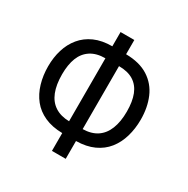

<svg xmlns="http://www.w3.org/2000/svg" viewBox="-166 -870 1004 1027"><g transform="rotate(30 336.5 -357.0)"><path d="M374 -636Q458 -635 512 -600.5Q566 -566 591.5 -506.5Q617 -447 617 -372Q617 -316 602.5 -266.5Q588 -217 558.5 -180Q529 -143 483 -122Q437 -101 374 -100V10H289V-100Q226 -101 179.5 -122Q133 -143 103.5 -180Q74 -217 59.5 -266.5Q45 -316 45 -372Q45 -427 59.5 -474.5Q74 -522 104 -558.5Q134 -595 180 -615.5Q226 -636 289 -636V-724H374ZM289 -562Q235 -562 199.5 -539Q164 -516 147.5 -474Q131 -432 131 -372Q131 -308 148.5 -264Q166 -220 201.5 -197Q237 -174 289 -173ZM373 -173Q426 -174 461 -197.5Q496 -221 513.5 -265.5Q531 -310 531 -372Q531 -434 514.5 -476Q498 -518 463 -540Q428 -562 373 -562Z"/></g></svg>

Font: Noto Sans Display Condensed
Style: Regular
Weight: 400
Width: 3
Designer: Monotype Design Team
Foundry: Monotype Imaging Inc.
Version: Version 2.003